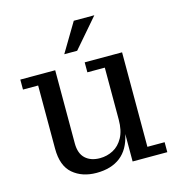

<svg xmlns="http://www.w3.org/2000/svg" viewBox="-106 -794 821 893"><g transform="rotate(-15 304.5 -347.5)"><path d="M247 -564 330 -703H429L309 -564ZM250 8Q181 8 136.5 -30Q92 -68 92 -151V-455H19V-503H187V-151Q187 -102 213 -78Q239 -54 283 -54Q317 -54 346.5 -69.5Q376 -85 394.5 -118.5Q413 -152 413 -205V-455H329V-503H509V-48H592V0H425V-132Q410 -61 365.5 -26.5Q321 8 250 8Z"/></g></svg>

Font: Montagu Slab 144pt
Style: Regular
Weight: 400
Designer: Florian Karsten
Foundry: Florian Karsten
Version: Version 1.000; ttfautohint (v1.8.3)